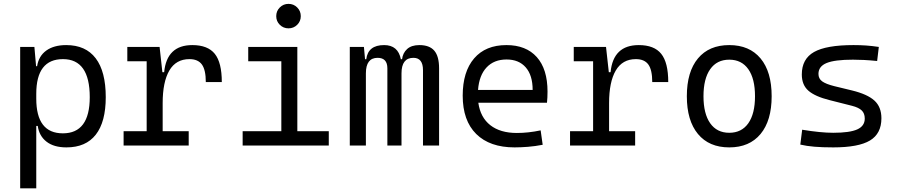

<svg xmlns="http://www.w3.org/2000/svg" viewBox="-20 -764 4728 1008"><path d="M85.9 224.6V-517.6H160.6L169.4 -416.5H174.8Q183.1 -469.7 222.9 -498.5Q262.7 -527.3 327.6 -527.3Q429.7 -527.3 482.4 -458Q535.2 -388.7 535.2 -253.9Q535.2 -124 482.9 -57.1Q430.7 9.8 328.6 9.8Q262.7 9.8 224.1 -20.3Q185.5 -50.3 178.2 -103H170.4V224.6ZM170.4 -246.1Q170.4 -64 310.1 -64Q451.2 -64 451.2 -253.9Q451.2 -453.6 310.5 -453.6Q170.4 -453.6 170.4 -271.5Z M834 -222.7V-75.2H970.7V0H628.9V-75.2H750V-442.4H648.4V-517.6H817.9L832.5 -384.8H841.8Q855.5 -527.3 989.7 -527.3Q1070.8 -527.3 1107.7 -481.4Q1144.5 -435.5 1144.5 -333H1060.5Q1060.5 -397 1040 -425.3Q1019.5 -453.6 974.6 -453.6Q903.8 -453.6 868.9 -393.6Q834 -333.5 834 -222.7Z M1253.9 0V-75.2H1457V-442.4H1283.2V-517.6H1541V-75.2H1706.1V0ZM1494.6 -615.2Q1467.8 -615.2 1449 -633.8Q1430.2 -652.3 1430.2 -679.2Q1430.2 -706.1 1449 -724.9Q1467.8 -743.7 1494.6 -743.7Q1521.5 -743.7 1540.3 -724.9Q1559.1 -706.1 1559.1 -679.2Q1559.1 -652.3 1540.3 -633.8Q1521.5 -615.2 1494.6 -615.2Z M2200.7 0V-395.5Q2200.7 -460.4 2150.4 -460.4Q2087.9 -460.4 2087.9 -378.9V0H2013.7V-405.3Q2013.7 -460.4 1962.4 -460.4Q1900.9 -460.4 1900.9 -378.9V0H1816.4V-517.6H1890.6L1896.5 -453.1H1902.8Q1912.1 -527.3 1996.6 -527.3Q2069.8 -527.3 2084.5 -453.1H2090.8Q2094.7 -485.8 2117.4 -506.6Q2140.1 -527.3 2181.6 -527.3Q2234.9 -527.3 2260 -498Q2285.2 -468.8 2285.2 -405.3V0Z M2681.6 9.8Q2551.3 9.8 2480.2 -60.5Q2409.2 -130.9 2409.2 -261.7Q2409.2 -387.7 2469.2 -457.5Q2529.3 -527.3 2638.7 -527.3Q2741.7 -527.3 2798.1 -464.4Q2854.5 -401.4 2854.5 -283.2Q2854.5 -250.5 2851.6 -224.6H2491.2Q2502 -147.5 2554.2 -106.7Q2606.4 -65.9 2693.4 -65.9Q2753.9 -65.9 2818.4 -79.6L2829.1 -3.9Q2789.1 3.9 2751.5 6.8Q2713.9 9.8 2681.6 9.8ZM2489.7 -292H2776.4Q2776.4 -368.7 2740.2 -410.2Q2704.1 -451.7 2639.6 -451.7Q2573.7 -451.7 2534.7 -410.2Q2495.6 -368.7 2489.7 -292Z M3177.7 -222.7V-75.2H3314.5V0H2972.7V-75.2H3093.8V-442.4H2992.2V-517.6H3161.6L3176.3 -384.8H3185.5Q3199.2 -527.3 3333.5 -527.3Q3414.6 -527.3 3451.4 -481.4Q3488.3 -435.5 3488.3 -333H3404.3Q3404.3 -397 3383.8 -425.3Q3363.3 -453.6 3318.4 -453.6Q3247.6 -453.6 3212.6 -393.6Q3177.7 -333.5 3177.7 -222.7Z M3808.6 9.8Q3702.6 9.8 3644.3 -60.5Q3585.9 -130.9 3585.9 -258.8Q3585.9 -387.2 3644.3 -457.3Q3702.6 -527.3 3808.6 -527.3Q3914.6 -527.3 3972.9 -457.3Q4031.2 -387.2 4031.2 -258.8Q4031.2 -130.9 3972.9 -60.5Q3914.6 9.8 3808.6 9.8ZM3808.6 -66.9Q3873.5 -66.9 3908.7 -116.9Q3943.8 -167 3943.8 -258.8Q3943.8 -350.6 3908.7 -400.6Q3873.5 -450.7 3808.6 -450.7Q3743.7 -450.7 3708.5 -400.6Q3673.3 -350.6 3673.3 -258.8Q3673.3 -167 3708.5 -116.9Q3743.7 -66.9 3808.6 -66.9Z M4354.5 9.8Q4296.9 9.8 4255.9 6.3Q4214.8 2.9 4181.6 -4.9L4191.4 -83Q4288.6 -66.9 4354.5 -66.9Q4441.4 -66.9 4480.7 -84.7Q4520 -102.5 4520 -141.6Q4520 -168.9 4503.9 -184.3Q4487.8 -199.7 4453.1 -208.5L4335.4 -238.3Q4259.3 -257.3 4224.4 -287.6Q4189.5 -317.9 4189.5 -373Q4189.5 -454.6 4253.7 -491Q4317.9 -527.3 4460.9 -527.3Q4496.6 -527.3 4527.6 -525.1Q4558.6 -522.9 4593.8 -517.6L4585 -443.8Q4544.9 -447.8 4515.1 -449.2Q4485.4 -450.7 4458 -450.7Q4362.3 -450.7 4319.6 -433.1Q4276.9 -415.5 4276.9 -376Q4276.9 -351.1 4296.4 -336.9Q4315.9 -322.8 4358.9 -312L4453.1 -289.1Q4533.7 -269.5 4570.6 -236.1Q4607.4 -202.6 4607.4 -143.1Q4607.4 -62.5 4547.4 -26.4Q4487.3 9.8 4354.5 9.8Z"/></svg>

Font: Cascadia Mono NF SemiLight
Style: Regular
Weight: 350
Monospace: yes
Designer: Aaron Bell
Foundry: Saja Typeworks
Version: Version 2404.023; ttfautohint (v1.8.4)